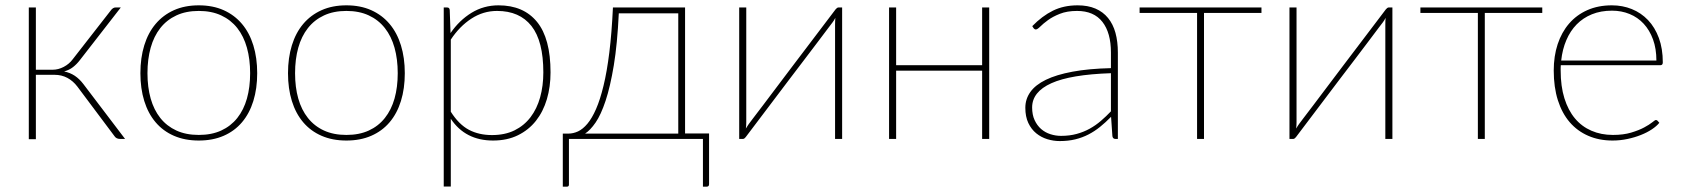

<svg xmlns="http://www.w3.org/2000/svg" viewBox="-20 -521 6307 720"><path d="M397.5 -484.5Q400.5 -488 404.5 -490.5Q408.5 -493 413.5 -493H433L279.5 -295.5Q268 -280.5 254 -269.5Q240 -258.5 220.5 -253Q243 -248.5 260.5 -236.8Q278 -225 292.5 -206L449 0H430.5Q416.5 0 410 -9.5L270 -196.5Q254 -217.5 232.5 -229Q211 -240.5 184 -240.5H114.5V1H88V-493H114.5V-259.5H177.5Q198.5 -259.5 219 -270.2Q239.5 -281 252.5 -298.5Z M725.5 -501Q778 -501 818.8 -482.8Q859.5 -464.5 887.5 -431.2Q915.5 -398 930 -351Q944.5 -304 944.5 -246.5Q944.5 -189 930 -142.2Q915.5 -95.5 887.5 -62.5Q859.5 -29.5 818.8 -11.8Q778 6 725.5 6Q673 6 632.2 -11.8Q591.5 -29.5 563.5 -62.5Q535.5 -95.5 521 -142.2Q506.5 -189 506.5 -246.5Q506.5 -304 521 -351Q535.5 -398 563.5 -431.2Q591.5 -464.5 632.2 -482.8Q673 -501 725.5 -501ZM725.5 -15Q773.5 -15 809.5 -31.5Q845.5 -48 869.8 -78.5Q894 -109 906 -151.5Q918 -194 918 -246.5Q918 -299 906 -342Q894 -385 869.8 -415.8Q845.5 -446.5 809.5 -463.2Q773.5 -480 725.5 -480Q677.5 -480 641.5 -463.2Q605.5 -446.5 581.2 -415.8Q557 -385 545 -342Q533 -299 533 -246.5Q533 -194 545 -151.5Q557 -109 581.2 -78.5Q605.5 -48 641.5 -31.5Q677.5 -15 725.5 -15Z M1279 -501Q1331.5 -501 1372.2 -482.8Q1413 -464.5 1441 -431.2Q1469 -398 1483.5 -351Q1498 -304 1498 -246.5Q1498 -189 1483.5 -142.2Q1469 -95.5 1441 -62.5Q1413 -29.5 1372.2 -11.8Q1331.5 6 1279 6Q1226.5 6 1185.8 -11.8Q1145 -29.5 1117 -62.5Q1089 -95.5 1074.5 -142.2Q1060 -189 1060 -246.5Q1060 -304 1074.5 -351Q1089 -398 1117 -431.2Q1145 -464.5 1185.8 -482.8Q1226.5 -501 1279 -501ZM1279 -15Q1327 -15 1363 -31.5Q1399 -48 1423.2 -78.5Q1447.5 -109 1459.5 -151.5Q1471.5 -194 1471.5 -246.5Q1471.5 -299 1459.5 -342Q1447.5 -385 1423.2 -415.8Q1399 -446.5 1363 -463.2Q1327 -480 1279 -480Q1231 -480 1195 -463.2Q1159 -446.5 1134.8 -415.8Q1110.5 -385 1098.5 -342Q1086.5 -299 1086.5 -246.5Q1086.5 -194 1098.5 -151.5Q1110.5 -109 1134.8 -78.5Q1159 -48 1195 -31.5Q1231 -15 1279 -15Z M1644 178.5V-493H1656.5Q1666 -493 1666.5 -483L1669.5 -397Q1702.5 -445 1748.2 -473Q1794 -501 1849.5 -501Q1943 -501 1993.8 -439Q2044.5 -377 2044.5 -249.5Q2044.5 -195.5 2030.8 -149Q2017 -102.5 1989.8 -68Q1962.5 -33.5 1922.2 -13.8Q1882 6 1829 6Q1725 6 1670.5 -75.5V178.5ZM1844 -480Q1792 -480 1747.8 -451.2Q1703.5 -422.5 1670.5 -372.5V-102Q1701 -54 1738.5 -34.2Q1776 -14.5 1825 -14.5Q1873.5 -14.5 1909.5 -32.2Q1945.5 -50 1969.5 -81.5Q1993.5 -113 2005.5 -156Q2017.5 -199 2017.5 -249.5Q2017.5 -367 1973 -423.5Q1928.5 -480 1844 -480Z M2549 -493V-20.5H2639V169.5Q2639 179 2630 179H2616V0H2113.5V171.5Q2113.5 174.5 2111.8 176.8Q2110 179 2106 179H2090.5V-20H2111.5Q2129.5 -20 2147.5 -28.2Q2165.5 -36.5 2182.8 -57Q2200 -77.5 2215.2 -112.2Q2230.5 -147 2243.2 -199.5Q2256 -252 2265 -324.5Q2274 -397 2278.5 -493ZM2300.5 -471Q2295 -356 2281.8 -276Q2268.5 -196 2251 -143.2Q2233.5 -90.5 2213.5 -61.5Q2193.5 -32.5 2174 -20H2523.5V-471Z M2752 0V-493H2778.5V-62.5Q2778.5 -50 2777 -39Q2780 -44 2782.8 -48.2Q2785.5 -52.5 2788 -56Q2788.5 -57 2803 -76Q2817.5 -95 2840.5 -125.2Q2863.5 -155.5 2892.5 -194.2Q2921.5 -233 2952 -273Q3023.5 -367 3113.5 -486Q3115.5 -488.5 3118.5 -490.8Q3121.5 -493 3124 -493H3138V0H3111.5V-430.5Q3111.5 -436 3111.8 -442Q3112 -448 3112.5 -454Q3107.5 -444 3102 -437Q3101 -436 3086.8 -417Q3072.5 -398 3049.5 -367.5Q3026.5 -337 2997.2 -298.5Q2968 -260 2937.5 -220Q2866 -126 2776.5 -7Q2774.5 -4.5 2771.8 -2.2Q2769 0 2766 0Z M3689.5 -493V0H3663V-256H3340.5V0H3314V-493H3340.5V-276.5H3663V-493Z M4163 0Q4153 0 4151.5 -10.5L4146.5 -83Q4126 -62 4105.2 -45.2Q4084.5 -28.5 4061.8 -16.8Q4039 -5 4012.5 1.5Q3986 8 3954 8Q3930.5 8 3907.5 1Q3884.5 -6 3866 -21Q3847.5 -36 3836.2 -59.8Q3825 -83.5 3825 -117Q3825 -149.5 3843.8 -176Q3862.5 -202.5 3902 -221.8Q3941.5 -241 4002 -252.2Q4062.5 -263.5 4146 -265.5V-324Q4146 -398 4114 -439Q4082 -480 4019 -480Q3981.5 -480 3954.5 -469.2Q3927.5 -458.5 3909.5 -445.2Q3891.5 -432 3880.8 -421.2Q3870 -410.5 3864.5 -410.5Q3859.5 -410.5 3855.5 -416L3851 -423Q3888 -461 3928.5 -481Q3969 -501 4021 -501Q4059.5 -501 4088 -488.8Q4116.5 -476.5 4135.2 -453.5Q4154 -430.5 4163 -397.8Q4172 -365 4172 -324V0ZM3959 -11.5Q3991 -11.5 4017.5 -18.8Q4044 -26 4066.5 -38.5Q4089 -51 4108.5 -67.8Q4128 -84.5 4146 -103.5V-246.5Q3995 -241.5 3922.8 -209Q3850.5 -176.5 3850.5 -118Q3850.5 -90.5 3859.8 -70.5Q3869 -50.5 3884.2 -37.2Q3899.5 -24 3919 -17.8Q3938.5 -11.5 3959 -11.5Z M4253.5 -493H4710.5V-472.5H4495V0H4469V-472.5H4253.5Z M4815.5 0V-493H4842V-62.5Q4842 -50 4840.5 -39Q4843.5 -44 4846.2 -48.2Q4849 -52.5 4851.5 -56Q4852 -57 4866.5 -76Q4881 -95 4904 -125.2Q4927 -155.5 4956 -194.2Q4985 -233 5015.5 -273Q5087 -367 5177 -486Q5179 -488.5 5182 -490.8Q5185 -493 5187.5 -493H5201.5V0H5175V-430.5Q5175 -436 5175.2 -442Q5175.5 -448 5176 -454Q5171 -444 5165.5 -437Q5164.5 -436 5150.2 -417Q5136 -398 5113 -367.5Q5090 -337 5060.8 -298.5Q5031.5 -260 5001 -220Q4929.5 -126 4840 -7Q4838 -4.5 4835.2 -2.2Q4832.5 0 4829.5 0Z M5306.5 -493H5763.5V-472.5H5548V0H5522V-472.5H5306.5Z M6024.5 -501Q6064.5 -501 6099.2 -487Q6134 -473 6160 -445.8Q6186 -418.5 6200.8 -378.5Q6215.5 -338.5 6215.5 -287Q6215.5 -276.5 6206.5 -276.5H5833Q5832.5 -271.5 5832.5 -266.5Q5832.5 -261.5 5832.5 -256.5Q5832.5 -197.5 5846.5 -152.5Q5860.5 -107.5 5886 -77Q5911.5 -46.5 5947.8 -30.8Q5984 -15 6028.5 -15Q6068 -15 6097 -23.8Q6126 -32.5 6145.5 -43Q6165 -53.5 6175.8 -62.2Q6186.5 -71 6189.5 -71Q6193.5 -71 6196 -68L6202.5 -60.5Q6192.5 -48 6174.5 -36Q6156.5 -24 6133.2 -14.8Q6110 -5.5 6082.8 0.2Q6055.5 6 6027 6Q5976.5 6 5935.8 -11.8Q5895 -29.5 5866.2 -63Q5837.5 -96.5 5822 -145.2Q5806.5 -194 5806.5 -256.5Q5806.5 -310.5 5821.2 -355.2Q5836 -400 5864 -432.5Q5892 -465 5932.5 -483Q5973 -501 6024.5 -501ZM6025 -481Q5983 -481 5949.8 -467.5Q5916.5 -454 5892.5 -429.5Q5868.5 -405 5853.8 -370.5Q5839 -336 5834.5 -294H6191.5Q6191.5 -338.5 6178.8 -373.2Q6166 -408 6143.8 -432Q6121.5 -456 6091 -468.5Q6060.5 -481 6025 -481Z"/></svg>

Font: Lato Thin
Style: Regular
Weight: 200
Designer: Lukasz Dziedzic
Foundry: tyPoland Lukasz Dziedzic
Version: Version 2.007; 2014-02-27